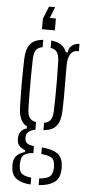

<svg xmlns="http://www.w3.org/2000/svg" viewBox="-62 -814 454 1001"><g transform="rotate(5 165.5 -314.0)"><path d="M138 152Q91.5 149.5 64.5 130.8Q37.5 112 35.5 71.5Q35 66 34.8 61.8Q34.5 57.5 35 52.5Q36 22.5 54 6.8Q72 -9 94 -13.5V-23.5Q52.5 -39.5 51.5 -73.5Q51 -78 51 -80.5Q51 -83 51.5 -86.5Q52 -106.5 64.5 -120.5Q77 -134.5 92.5 -136.5V-148Q70.5 -159.5 60 -182.8Q49.5 -206 48 -243Q47 -280 46.5 -309Q46 -338 46 -365.2Q46 -392.5 46.5 -424Q47 -455.5 48 -497.5Q50 -550 70.8 -575.5Q91.5 -601 138 -605V-566.5Q114.5 -563 104 -548Q93.5 -533 92.5 -501Q91.5 -457 91 -412Q90.5 -367 91 -323.5Q91.5 -280 92.5 -239.5Q93.5 -208 104 -193.2Q114.5 -178.5 138 -174.5V-134Q115.5 -131 103 -120.2Q90.5 -109.5 90.5 -93V-86Q90.5 -68.5 101.5 -60.2Q112.5 -52 138 -48.5V-12Q110 -11.5 92.2 0Q74.5 11.5 73.5 43.5Q73 48.5 73 53Q73 57.5 73.5 62Q74.5 92.5 92.5 103.2Q110.5 114 138 116ZM180 -136V-174.5Q203 -178.5 213.5 -193.2Q224 -208 225.5 -239.5Q227 -280 227.2 -323.5Q227.5 -367 227.2 -412Q227 -457 225.5 -501Q224 -533 213.8 -548Q203.5 -563 180 -566.5V-605Q244 -599 261 -550.5H271Q272 -573 288.2 -586.5Q304.5 -600 328 -600V-562H319.5Q297 -562 284 -541.5Q271 -521 271 -480.5V-456Q271 -413.5 271.2 -381.5Q271.5 -349.5 271.5 -317.5Q271.5 -285.5 270 -243Q268 -191 247.2 -165.5Q226.5 -140 180 -136ZM180 151.5V116.5Q210.5 115 230 104Q249.5 93 251 61.5Q252 56.5 252 52Q252 47.5 251 43Q249.5 10 230.2 0.5Q211 -9 180 -11V-45.5Q232 -42 260.5 -23Q289 -4 291.5 42.5Q292 47 292 52Q292 57 291.5 63Q289 110.5 258.2 129.8Q227.5 149 180 151.5ZM185 -780 162 -721.5H194V-659.5H126.5V-714.5L153 -780Z"/></g></svg>

Font: Big Shoulders Stencil Display Thin Light
Style: Regular
Weight: 300
Version: Version 2.001